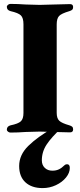

<svg xmlns="http://www.w3.org/2000/svg" viewBox="-20 -675 409 982"><path d="M15 -12Q15 -29 34 -34Q73 -42 86.5 -54.5Q100 -67 100 -97V-551Q100 -583 87 -596Q74 -609 34 -618Q15 -623 15 -640Q15 -646 21 -650.5Q27 -655 33 -655Q70 -655 111 -652Q165 -650 183 -650Q202 -650 258 -652Q316 -654 338 -654Q354 -654 354 -639Q354 -630 349.5 -625.5Q345 -621 335 -618Q294 -606 282 -593Q270 -580 270 -550V-98Q270 -70 283 -57.5Q296 -45 335 -34Q345 -31 349.5 -26.5Q354 -22 354 -13Q354 2 338 2Q316 2 258 0Q202 -2 183 -2Q165 -2 111 0Q71 3 33 3Q27 3 21 -1.5Q15 -6 15 -12ZM78 174Q78 117 125 71Q172 25 248 -18H292Q244 26 219 63.5Q194 101 194 145Q194 169 209 183.5Q224 198 248 198Q267 198 281.5 191Q296 184 310 170Q315 165 323 165Q337 165 337 184Q337 209 317.5 233Q298 257 266 272Q234 287 198 287Q142 287 110 257.5Q78 228 78 174Z"/></svg>

Font: EB Garamond ExtraBold
Style: Regular
Weight: 800
Designer: Georg Duffner and Octavio Pardo
Foundry: Georg Duffner
Version: Version 1.000